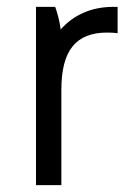

<svg xmlns="http://www.w3.org/2000/svg" viewBox="-20 -540 393 560"><path d="M85 0H159V-279Q159 -321 167 -352.5Q175 -384 191.5 -404.5Q208 -425 233 -435Q258 -445 292 -445Q300 -445 309 -444.5Q318 -444 323 -443V-520H311Q263 -520 224 -503Q185 -486 157 -454Q155 -471 150.5 -488.5Q146 -506 141 -520H85Z"/></svg>

Font: Fixel Variable
Style: Regular
Weight: 100
Width: 3
Designer: AlfaBravo + MacPaw
Foundry: Kyrylo Tkachov, Marchela Mozhyna, Serhii Makarenko, Maria Weinstein, Zakhar Kryvoshyya
Version: Version 1.211